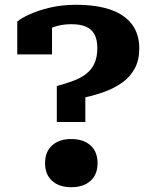

<svg xmlns="http://www.w3.org/2000/svg" viewBox="-20 -765 646 801"><path d="M217 -406V-256H336V-359Q377 -368 417 -382.5Q457 -397 490 -420.5Q523 -444 542 -479Q561 -514 561 -563Q561 -623 530.5 -663.5Q500 -704 441.5 -724.5Q383 -745 297 -745Q237 -745 187.5 -733Q138 -721 103 -705Q68 -689 52 -675V-538H197V-669Q184 -668 174.5 -663Q165 -658 159.5 -651Q154 -644 152 -636Q150 -628 152 -619Q165 -632 182 -642Q199 -652 223.5 -658Q248 -664 278 -664Q314 -664 338 -654Q362 -644 374 -622Q386 -600 386 -564Q386 -526 373.5 -499.5Q361 -473 338.5 -456Q316 -439 285 -427.5Q254 -416 217 -406ZM277 16Q227 16 197.5 -10.5Q168 -37 168 -84Q168 -132 197.5 -158.5Q227 -185 277 -185Q328 -185 357.5 -158.5Q387 -132 387 -84Q387 -37 357.5 -10.5Q328 16 277 16Z"/></svg>

Font: Roboto Serif 20pt
Style: Bold
Weight: 700
Version: Version 1.008